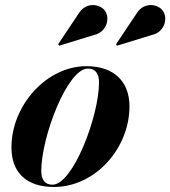

<svg xmlns="http://www.w3.org/2000/svg" viewBox="-20 -733 677 763"><path d="M583.5 -594C631.5 -604 649 -657 628 -689C609.5 -717 553 -727.5 523.5 -680.5L441 -557L445.5 -551.5ZM353.5 -594C401.5 -604 419 -657 398 -689C379.5 -717 323 -727.5 293.5 -680.5L211 -557L215.5 -551.5ZM194 10C360 10 494.5 -145 494.5 -310C494.5 -410 432 -470 323.5 -470C165 -470 25.5 -314.5 25.5 -147C25.5 -47 85.5 10 194 10ZM188.5 1C157.5 1 144 -20 144 -54C144 -188 247.5 -460.5 329 -460.5C360 -460.5 373.5 -439.5 373.5 -405.5C373.5 -271.5 270 1 188.5 1Z"/></svg>

Font: Bodoni* 24pt
Style: Bold Italic
Weight: 700
Italic angle: -13°
Version: Version 2.3